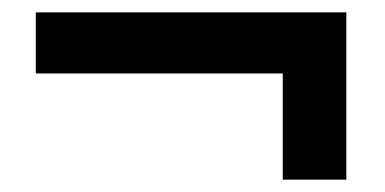

<svg xmlns="http://www.w3.org/2000/svg" viewBox="-20 -436 623 311"><path d="M541 -145H438V-317H38V-416H541Z"/></svg>

Font: Hind Vadodara SemiBold
Style: Regular
Weight: 600
Designer: Hitesh Malaviya
Foundry: Indian Type Foundry
Version: Version 1.001;PS 1.0;hotconv 1.0.86;makeotf.lib2.5.63406; tt